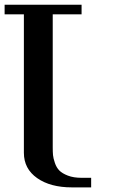

<svg xmlns="http://www.w3.org/2000/svg" viewBox="-20 -812 498 832"><path d="M375 0H291.5Q198.2 0 140.9 -40.3Q83.5 -80.6 83.5 -149.9V-750H0V-791.5H333.5V-750H208.5V-172.9Q208.5 -153.3 209.7 -139.9Q210.9 -126.5 217.8 -106.2Q224.6 -85.9 237.1 -73.2Q249.5 -60.5 274.2 -51Q298.8 -41.5 333.5 -41.5H375Z"/></svg>

Font: Gputeks
Style: Bold
Weight: 600
Width: 8
Version: Version 0.9